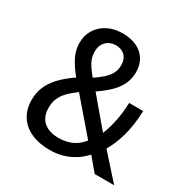

<svg xmlns="http://www.w3.org/2000/svg" viewBox="-164 -857 985 1009"><g transform="rotate(30 328.5 -352.5)"><path d="M269 9Q203 9 155 -13Q107 -35 81.5 -76Q56 -117 56 -172Q56 -216 71.5 -252.5Q87 -289 117.5 -321.5Q148 -354 192 -385L217 -401L208 -381Q165 -432 144.5 -473Q124 -514 124 -557Q124 -604 146 -639Q168 -674 207 -694Q246 -714 297 -714Q348 -714 384 -696.5Q420 -679 439.5 -647Q459 -615 459 -571Q459 -532 443 -498Q427 -464 394.5 -433Q362 -402 312 -369L313 -392L478 -197L461 -194Q480 -234 493 -291Q506 -348 508 -414H593Q591 -328 570.5 -256.5Q550 -185 516 -133L512 -161L656 0H538L462 -90H480Q441 -42 387 -16.5Q333 9 269 9ZM278 -69Q327 -69 365 -88.5Q403 -108 430 -149V-124L238 -347H272L249 -330Q215 -305 194 -282.5Q173 -260 163.5 -235.5Q154 -211 154 -181Q154 -127 186.5 -98Q219 -69 278 -69ZM298 -642Q262 -642 239 -619Q216 -596 216 -558Q216 -535 223.5 -514Q231 -493 247 -470.5Q263 -448 287 -419L262 -423Q301 -449 325.5 -470.5Q350 -492 361.5 -514.5Q373 -537 373 -564Q373 -602 352 -622Q331 -642 298 -642Z"/></g></svg>

Font: Nunito Sans 10pt SemiCondensed SemiBold
Style: Regular
Weight: 600
Width: 4
Designer: Vernon Adams
Foundry: Vernon Adams
Version: Version 3.101;gftools[0.9.27]